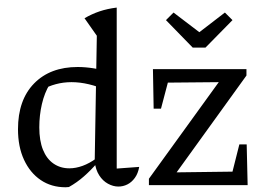

<svg xmlns="http://www.w3.org/2000/svg" viewBox="-20 -782 1106 811"><path d="M257 9Q197 9 152 -21.5Q107 -52 81.5 -107Q56 -162 56 -236Q56 -360 124 -429.5Q192 -499 308 -499Q340 -499 375 -493.5Q410 -488 447 -476L434 -399Q353 -435 282 -435Q248 -435 216 -426.5Q184 -418 154 -401L190 -426Q168 -390 157 -342.5Q146 -295 146 -244Q146 -188 161.5 -149.5Q177 -111 206 -91Q235 -71 273 -71Q300 -71 329 -81.5Q358 -92 388 -114V-91Q364 -63 334.5 -37Q305 -11 271 8Q267 8 264 8.5Q261 9 257 9ZM480 6Q458 6 436 -6Q414 -18 399 -41.5Q384 -65 380 -99L389 -631L337 -705Q368 -723 400.5 -734Q433 -745 473 -750V-70L568 -77Q563 -49 549.5 -30.5Q536 -12 518 -3Q500 6 480 6ZM421 -761 420 -762H421ZM609 0V-27L904 -435L689 -433L660 -323H629L626 -490H1021V-463L726 -54L962 -57L991 -172H1022L1026 0ZM794 -581 681 -697 713 -729 822 -646 930 -729 962 -697 848 -581Z"/></svg>

Font: Piazzolla Thin Medium
Style: Regular
Weight: 500
Version: Version 2.005